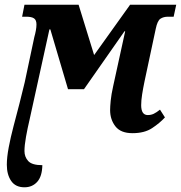

<svg xmlns="http://www.w3.org/2000/svg" viewBox="-20 -556 769 816"><path d="M84 240Q46 240 27.5 213Q9 186 9 144Q9 113 17 70.5Q25 28 37.5 -19.5Q50 -67 62.5 -115Q75 -163 85 -206L126 -399Q130 -413 132.5 -427Q135 -441 135 -452Q135 -471 124.5 -478Q114 -485 92 -485H74L84 -536H314L380 -322L533 -536H729L718 -485H694Q675 -485 662 -476.5Q649 -468 642 -434L594 -209Q588 -180 584 -154.5Q580 -129 580 -109Q580 -67 608 -67Q622 -67 633.5 -72.5Q645 -78 660 -90L681 -57Q659 -33 626.5 -11.5Q594 10 543 10Q493 10 470.5 -19Q448 -48 448 -88Q448 -103 450.5 -128.5Q453 -154 461 -190L512 -423H509L337 -177H269L194 -431H190L106 -49Q97 -11 90.5 25.5Q84 62 84 86Q84 111 100 128.5Q116 146 160 146Q159 194 138 217Q117 240 84 240Z"/></svg>

Font: Noto Serif Condensed
Style: Bold Italic
Weight: 700
Width: 3
Italic angle: -12°
Designer: Monotype Design Team
Foundry: Monotype Imaging Inc.
Version: Version 2.014